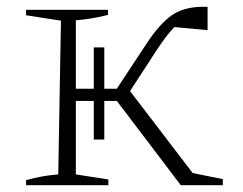

<svg xmlns="http://www.w3.org/2000/svg" viewBox="-20 -547 718 567"><path d="M57 0V-15Q82 -22 104.5 -26Q127 -30 152 -32L160 -486L57 -502V-518H299V-503Q252 -491 204 -487V-285H257V-407H288V-285H325L412 -417Q450 -475 486 -501Q522 -527 581 -527Q587 -527 593 -527V-458L495 -467Q483 -455 470.5 -438.5Q458 -422 444 -401L364 -278L549 -36L638 -18V0H514L325 -249H288V-135H257V-249H204V-32L300 -17V0Z"/></svg>

Font: Piazzolla SC ExtraLight
Style: Regular
Weight: 200
Designer: Juan Pablo del Peral
Foundry: Huerta Tipografica
Version: Version 1.330